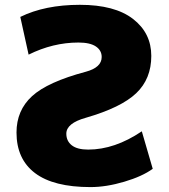

<svg xmlns="http://www.w3.org/2000/svg" viewBox="-20 -760 695 790"><path d="M47.9 -214.8Q47.9 -305.7 111.8 -364.3Q175.8 -422.9 333 -464.8Q398.4 -482.4 398.4 -525.4Q398.4 -552.7 374.5 -568.8Q350.6 -585 302.7 -585Q198.2 -585 97.7 -535.2L63.5 -690.4Q165 -740.2 308.6 -740.2Q452.1 -740.2 527.3 -682.1Q602.5 -624 602.5 -529.8Q602.5 -435.5 540.5 -376.5Q478.5 -317.4 333 -275.4Q252.9 -252.9 252.9 -210Q252.9 -179.7 275.4 -162.1Q297.9 -144.5 342.8 -144.5Q452.1 -144.5 563.5 -219.7L608.4 -65.4Q565.4 -34.2 491.2 -12.2Q417 9.8 352.5 9.8Q200.2 9.8 124 -47.9Q47.9 -105.5 47.9 -214.8Z"/></svg>

Font: GenEi M Gothic v2 Black
Style: Regular
Weight: 900
Version: Version 2.0